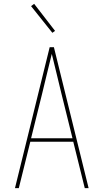

<svg xmlns="http://www.w3.org/2000/svg" viewBox="-20 -981 540 1001"><path d="M58 0 239 -735H261L442 0H422L362 -242H138L78 0ZM358 -260 301 -490Q288 -543 275.5 -595.5Q263 -648 250 -700Q237 -648 224.5 -595.5Q212 -543 199 -490L142 -260ZM253 -810 142 -949 158 -961 267 -820Z"/></svg>

Font: Iosevka SS04 Thin
Style: Regular
Weight: 100
Monospace: yes
Designer: Belleve Invis
Foundry: Belleve Invis
Version: Version 19.0.0; ttfautohint (v1.8.4)